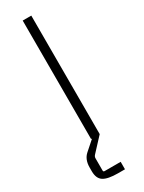

<svg xmlns="http://www.w3.org/2000/svg" viewBox="-221 -663 668 891"><g transform="rotate(-30 113.0 -217.5)"><path d="M156 200H119Q65 200 41.5 185Q18 170 18 131V111Q18 68 44 45L95 0H90V-635H136V0L71 70Q63 78 63 87V153Q63 160 70 160H156Z"/></g></svg>

Font: Gemunu Libre ExtraLight
Style: Regular
Weight: 200
Designer: Puspanada Ekanayake, Sola Matas, Pathum Egodawatta, Kosala Senevirathne
Foundry: mooniak
Version: Version 1.100